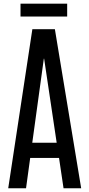

<svg xmlns="http://www.w3.org/2000/svg" viewBox="-20 -1017 483 1037"><path d="M24.4 0H120.6L143.1 -164.1H298.8L323.2 0H418.5L276.4 -859.4H154.8ZM154.3 -246.1 216.8 -700.2H218.3L286.1 -246.1ZM90.8 -927.7H342.8V-997.1H90.8Z"/></svg>

Font: Antonio
Style: Regular
Weight: 400
Designer: Vernon Adams
Foundry: Vernon Adams
Version: Version 1.002